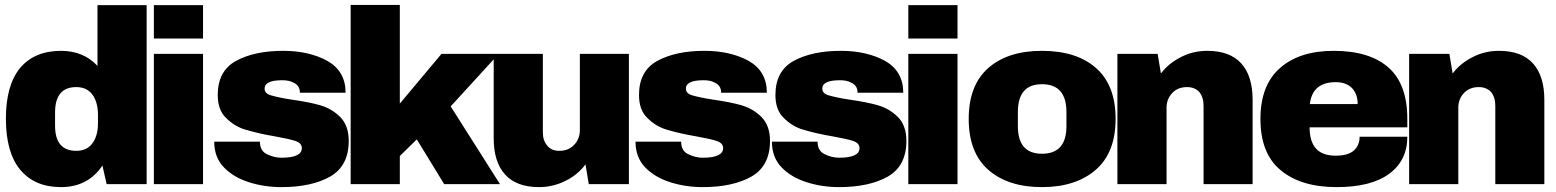

<svg xmlns="http://www.w3.org/2000/svg" viewBox="-20 -746 6306 778"><path d="M574.2 0H412.1L395 -75.2Q336.4 12.2 227.1 12.2Q120.6 12.2 62 -58.1Q3.9 -127.9 3.9 -265.1Q3.9 -401.4 62 -471.2Q120.6 -540 227.1 -540Q318.4 -540 375 -479V-725.1H574.2ZM289.1 -393.1Q203.1 -393.1 203.1 -290V-236.8Q203.1 -134.8 289.1 -134.8Q332.5 -134.8 355 -166Q377 -196.3 377 -247.1V-279.8Q377 -331.5 355 -361.8Q332.5 -393.1 289.1 -393.1Z M802.7 -589.8H603.5V-725.1H802.7ZM802.7 0H603.5V-527.8H802.7Z M1127.4 -540Q1232.4 -540 1307.1 -499Q1380.4 -457 1380.4 -370.1H1195.3Q1195.3 -399.4 1169.4 -411.1Q1151.9 -420.9 1124 -420.9Q1052.2 -420.9 1052.2 -387.2Q1052.2 -367.2 1077.1 -359.9Q1110.8 -350.1 1159.2 -342.8Q1234.4 -332 1276.4 -319.8Q1324.2 -306.2 1358.4 -272Q1393.1 -237.3 1393.1 -174.8Q1393.1 -74.2 1318.4 -30.8Q1242.7 12.2 1120.1 12.2Q1050.8 12.2 988.3 -7.8Q925.8 -27.8 887.2 -67.9Q848.1 -108.4 848.1 -171.9H1033.2V-168Q1034.7 -133.8 1062 -121.1Q1091.3 -106.9 1120.1 -106.9Q1203.1 -106.9 1203.1 -146Q1203.1 -166 1177.2 -174.8Q1152.3 -183.1 1092.3 -193.8Q1030.8 -204.1 976.1 -220.2Q931.2 -232.9 896 -268.1Q862.3 -300.3 862.3 -360.8Q862.3 -458.5 936 -499Q1010.7 -540 1127.4 -540Z M1600.1 -326.2 1769 -527.8H2001L1806.2 -314.9L2005.9 0H1779.8L1668.9 -181.2L1600.1 -113.8V0H1400.9V-726.1H1600.1Z M2528.3 0H2365.7L2352.5 -80.1Q2321.3 -37.6 2271.5 -13.2Q2220.7 12.2 2164.6 12.2Q2072.3 12.2 2026.4 -39.1Q1980.5 -89.8 1980.5 -186V-527.8H2179.7V-210Q2179.7 -175.3 2197.8 -155.8Q2214.4 -134.8 2246.6 -134.8Q2283.7 -134.8 2306.6 -159.2Q2329.6 -183.6 2329.6 -217.8V-527.8H2528.3Z M2834.5 -540Q2939.5 -540 3014.2 -499Q3087.4 -457 3087.4 -370.1H2902.3Q2902.3 -399.4 2876.5 -411.1Q2858.9 -420.9 2831.1 -420.9Q2759.3 -420.9 2759.3 -387.2Q2759.3 -367.2 2784.2 -359.9Q2817.9 -350.1 2866.2 -342.8Q2941.4 -332 2983.4 -319.8Q3031.2 -306.2 3065.4 -272Q3100.1 -237.3 3100.1 -174.8Q3100.1 -74.2 3025.4 -30.8Q2949.7 12.2 2827.1 12.2Q2757.8 12.2 2695.3 -7.8Q2632.8 -27.8 2594.2 -67.9Q2555.2 -108.4 2555.2 -171.9H2740.2V-168Q2741.7 -133.8 2769 -121.1Q2798.3 -106.9 2827.1 -106.9Q2910.2 -106.9 2910.2 -146Q2910.2 -166 2884.3 -174.8Q2859.4 -183.1 2799.3 -193.8Q2737.8 -204.1 2683.1 -220.2Q2638.2 -232.9 2603 -268.1Q2569.3 -300.3 2569.3 -360.8Q2569.3 -458.5 2643.1 -499Q2717.8 -540 2834.5 -540Z M3387.2 -540Q3492.2 -540 3566.9 -499Q3640.1 -457 3640.1 -370.1H3455.1Q3455.1 -399.4 3429.2 -411.1Q3411.6 -420.9 3383.8 -420.9Q3312 -420.9 3312 -387.2Q3312 -367.2 3336.9 -359.9Q3370.6 -350.1 3418.9 -342.8Q3494.1 -332 3536.1 -319.8Q3584 -306.2 3618.2 -272Q3652.8 -237.3 3652.8 -174.8Q3652.8 -74.2 3578.1 -30.8Q3502.4 12.2 3379.9 12.2Q3310.5 12.2 3248 -7.8Q3185.5 -27.8 3147 -67.9Q3107.9 -108.4 3107.9 -171.9H3293V-168Q3294.4 -133.8 3321.8 -121.1Q3351.1 -106.9 3379.9 -106.9Q3462.9 -106.9 3462.9 -146Q3462.9 -166 3437 -174.8Q3412.1 -183.1 3352.1 -193.8Q3290.5 -204.1 3235.8 -220.2Q3190.9 -232.9 3155.8 -268.1Q3122.1 -300.3 3122.1 -360.8Q3122.1 -458.5 3195.8 -499Q3270.5 -540 3387.2 -540Z M3859.9 -589.8H3660.6V-725.1H3859.9ZM3859.9 0H3660.6V-527.8H3859.9Z M4202.1 -540Q4342.3 -540 4421.4 -470.2Q4500.5 -400.4 4500.5 -264.2Q4500.5 -128.9 4421.4 -59.1Q4340.3 12.2 4202.1 12.2Q4064.5 12.2 3984.4 -58.1Q3905.3 -127.9 3905.3 -264.2Q3905.3 -400.4 3984.4 -470.2Q4063.5 -540 4202.1 -540ZM4202.1 -404.8Q4104.5 -404.8 4104.5 -292V-234.9Q4104.5 -123 4202.1 -123Q4301.3 -123 4301.3 -234.9V-292Q4301.3 -404.8 4202.1 -404.8Z M4872.1 -540Q4963.9 -540 5009.8 -488.8Q5055.7 -438 5055.7 -341.8V0H4856.9V-317.9Q4856.9 -351.6 4839.8 -373Q4821.3 -393.1 4790 -393.1Q4752.4 -393.1 4730 -369.1Q4707 -344.7 4707 -310.1V0H4507.8V-527.8H4670.9L4684.1 -448.2Q4715.3 -489.7 4766.1 -515.1Q4814.5 -540 4872.1 -540Z M5384.3 -540Q5529.8 -540 5606.4 -472.2Q5682.6 -404.8 5682.6 -264.2V-230H5286.6Q5286.6 -172.9 5312.5 -144Q5338.4 -115.2 5392.6 -115.2Q5442.4 -115.2 5466.3 -136.2Q5489.3 -157.7 5489.3 -191.9H5682.6Q5682.6 -96.2 5609.4 -42Q5536.1 12.2 5396.5 12.2Q5250.5 12.2 5168.5 -57.1Q5087.4 -124.5 5087.4 -264.2Q5087.4 -400.4 5166.5 -470.2Q5245.6 -540 5384.3 -540ZM5392.6 -413.1Q5297.9 -413.1 5287.6 -324.2H5481.4Q5481.4 -364.7 5458.5 -389.2Q5434.6 -413.1 5392.6 -413.1Z M6054.2 -540Q6146 -540 6191.9 -488.8Q6237.8 -438 6237.8 -341.8V0H6039.1V-317.9Q6039.1 -351.6 6022 -373Q6003.4 -393.1 5972.2 -393.1Q5934.6 -393.1 5912.1 -369.1Q5889.2 -344.7 5889.2 -310.1V0H5689.9V-527.8H5853L5866.2 -448.2Q5897.5 -489.7 5948.2 -515.1Q5996.6 -540 6054.2 -540Z"/></svg>

Font: Archivo-RBTV
Style: Regular
Weight: 500
Designer: Hector Gatti
Foundry: Hector Gatti
Version: ""